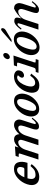

<svg xmlns="http://www.w3.org/2000/svg" viewBox="1293 -1980 707 3333"><g transform="rotate(-90 1646.5 -313.5)"><path d="M405.8 -269Q427.7 -336.9 394.5 -361.8Q382.8 -370.6 360.8 -370.6Q319.8 -370.6 285.9 -330.3Q252 -290 235.8 -244.1H369.6Q386.2 -244.1 393.6 -248.8Q400.9 -253.4 405.8 -269ZM463.9 -118.7Q366.7 14.2 242.7 14.2Q151.9 14.2 117.9 -43.9Q84 -102.1 114.3 -195.8Q144.5 -289.6 219 -356.9Q293.5 -424.3 381.1 -424.3Q468.8 -424.3 493.4 -356.2Q518.1 -288.1 486.8 -192.4L485.8 -189.9H217.8Q188.5 -96.2 231.4 -62.5Q247.6 -50.3 274.4 -50.3Q301.3 -50.3 330.6 -58.1Q359.9 -65.9 385.7 -90.6Q411.6 -115.2 431.6 -138.2Z M1116.7 9.8Q1048.3 9.8 1068.4 -76.7Q1071.8 -91.3 1078.1 -110.4L1122.1 -245.6Q1155.8 -350.1 1092.3 -350.1Q1045.4 -350.1 1011.2 -311Q977.1 -272 960.4 -220.2L888.7 0H792L874.5 -254.4Q890.1 -302.7 884.3 -319.3Q873.5 -350.1 846.2 -350.1Q799.3 -350.1 764.6 -312.7Q730 -275.4 714.8 -228L640.6 0H543.5L642.6 -305.7Q649.9 -328.6 647.7 -335.4Q645.5 -342.3 625.5 -342.3H588.4L606 -396L772.9 -407.7L752 -342.8Q826.2 -423.3 892.8 -423.3Q959.5 -423.3 978 -366.2Q983.4 -350.6 982.9 -331.1Q1065.4 -423.3 1144 -423.3Q1210 -423.3 1231.4 -369.6Q1243.7 -340.3 1232.9 -301.3Q1228.5 -285.2 1224.1 -271.5L1172.4 -112.3Q1161.6 -78.6 1158.7 -58.6Q1158.7 -53.7 1163.1 -49.6Q1167.5 -45.4 1174.8 -45.4Q1182.1 -45.4 1196.3 -55.4Q1210.4 -65.4 1225.1 -82.5L1253.4 -116.2L1269.5 -104.5Q1220.7 -39.6 1188 -14.9Q1155.3 9.8 1116.7 9.8Z M1546.4 -370.1Q1462.4 -370.1 1408.2 -204.1Q1367.2 -77.6 1408.7 -47.4Q1419.4 -39.6 1437.5 -39.6Q1499 -39.6 1546.4 -135.3Q1593.8 -231 1593.8 -309.1Q1594.2 -370.1 1546.4 -370.1ZM1672.4 -357.9Q1702.6 -292 1674.1 -203.6Q1645.5 -115.2 1572.3 -50.8Q1499 13.7 1418.5 13.7Q1337.9 13.7 1306.6 -51.5Q1275.4 -116.7 1304 -204.3Q1332.5 -292 1404.8 -357.9Q1477.1 -423.8 1559.6 -423.8Q1642.1 -423.8 1672.4 -357.9Z M2035.6 -126Q1985.4 -54.2 1939.7 -19.3Q1894 15.6 1829.6 15.6Q1742.7 15.6 1715.6 -45.9Q1688.5 -107.4 1719 -200.7Q1749.5 -293.9 1822.5 -358.9Q1895.5 -423.8 1984.4 -423.8Q2036.6 -423.8 2069.8 -395.3Q2103 -366.7 2085.9 -314.5Q2076.7 -286.6 2061 -272.9Q2033.2 -250 2003.4 -250Q1973.6 -250 1965.3 -275.4Q1962.4 -284.2 1967.5 -300Q1972.7 -315.9 1983.2 -327.9Q1993.7 -339.8 1997.8 -344.2Q2002 -348.6 2003.9 -354Q2005.9 -359.4 1993.2 -364.7Q1980.5 -370.1 1969.7 -370.1Q1921.4 -370.1 1877.9 -312.5Q1845.2 -269 1825.7 -209.5Q1793 -108.4 1833.5 -70.3Q1848.6 -56.2 1873.3 -56.2Q1897.9 -56.2 1921.6 -66.2Q1945.3 -76.2 1965.6 -100.1Q1985.8 -124 2000 -142.1Z M2234.4 -49.3Q2265.1 -46.9 2271.5 -46.9H2287.6L2272 1H2048.3L2064 -46.9H2090.3Q2111.3 -46.9 2121.6 -53.7Q2131.8 -60.1 2139.6 -83.5L2220.2 -331.5Q2228 -355.5 2225.8 -363.3Q2223.6 -371.1 2204.1 -371.1H2160.2L2177.7 -425.3L2349.1 -433.1L2232.9 -82.5Q2222.2 -49.8 2234.4 -49.3ZM2388.7 -593.3Q2393.1 -585.4 2393.6 -574.7Q2394 -564 2388.4 -546.6Q2382.8 -529.3 2362.5 -512.7Q2342.3 -496.1 2321.8 -496.1Q2301.3 -496.1 2291.7 -512.9Q2282.2 -529.8 2287.8 -547.1Q2293.5 -564.5 2301 -575Q2308.6 -585.4 2317.9 -593.5Q2327.1 -601.6 2337.9 -606.2Q2348.6 -610.8 2359.1 -610.8Q2369.6 -610.8 2377 -606Q2384.3 -601.1 2388.7 -593.3Z M2750.5 -615.2Q2787.1 -647.5 2802.2 -647.5Q2817.4 -647.5 2822.5 -636.2Q2827.6 -625 2820.8 -603.8Q2814 -582.5 2787.6 -566.9L2620.6 -466.8H2620.1H2581.1ZM2505.4 -31.2Q2547.9 -31.2 2585 -75.4Q2622.1 -119.6 2649.2 -203.4Q2676.3 -287.1 2668 -331.5Q2659.7 -376 2618.7 -376Q2529.8 -376 2473.6 -203.6Q2417.5 -31.2 2505.4 -31.2ZM2752 -204.1Q2731.9 -143.1 2690.4 -91.8Q2625 -11.2 2542 12.2Q2515.1 19.5 2488.8 19.5Q2435.5 19.5 2401.6 -10.3Q2367.7 -40 2359.1 -91.1Q2350.6 -142.1 2370.1 -202.6Q2400.9 -296.9 2477.1 -361.8Q2553.2 -426.8 2634 -426.8Q2714.8 -426.8 2748.5 -361.6Q2782.2 -296.4 2752 -204.1Z M2992.2 -295.4Q3071.8 -377.4 3163.1 -423.3Q3239.3 -423.3 3255.9 -359.4Q3264.6 -326.2 3250 -280.3Q3245.1 -264.2 3239.7 -248L3195.8 -112.3Q3185.1 -78.6 3181.6 -58.6Q3181.6 -53.7 3186 -49.6Q3190.4 -45.4 3197.8 -45.4Q3205.1 -45.4 3219.2 -55.2Q3233.4 -64.9 3248 -83L3276.4 -115.7L3293 -104.5Q3244.6 -39.6 3211.4 -14.9Q3178.2 9.8 3149.2 9.8Q3120.1 9.8 3107.9 2Q3085.4 -11.2 3087.2 -42Q3088.9 -72.8 3101.6 -110.4L3145 -243.7Q3161.1 -292.5 3155.8 -313Q3146.5 -350.1 3115 -350.1Q3083.5 -350.1 3057.6 -335.4Q3000 -302.2 2974.6 -236.8Q2966.8 -217.3 2960.4 -196.8L2896.5 0H2799.3L2896 -296.9Q2906.7 -330.6 2910.2 -350.6Q2910.2 -355.5 2905.8 -359.6Q2901.4 -363.8 2894 -363.8Q2886.7 -363.8 2872.8 -353.8Q2858.9 -343.8 2844.2 -325.7L2815.9 -292.5L2799.3 -303.7Q2848.1 -369.1 2881.8 -394Q2915.5 -418.9 2945.1 -418.9Q2974.6 -418.9 2986.8 -411.1Q3009.3 -397 3007.3 -366.7Q3005.4 -336.4 2992.2 -295.4Z"/></g></svg>

Font: RIT Rachana
Style: Bold Italic
Weight: 700
Designer: Hussain KH
Version: 1.4.7